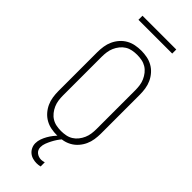

<svg xmlns="http://www.w3.org/2000/svg" viewBox="-353 -943 1206 1206"><g transform="rotate(45 250.0 -340.0)"><path d="M250 8Q224 8 198 3Q172 -2 149 -15Q126 -28 108.5 -48Q91 -68 80 -92Q69 -116 65 -142.5Q61 -169 61 -195V-540Q61 -566 65 -592.5Q69 -619 80 -643Q91 -667 108.5 -687Q126 -707 149 -720Q172 -733 198 -738Q224 -743 250 -743Q276 -743 302 -738Q328 -733 351 -720Q374 -707 391.5 -687Q409 -667 420 -643Q431 -619 435 -592.5Q439 -566 439 -540V-195Q439 -169 435 -142.5Q431 -116 420 -92Q409 -68 391.5 -48Q374 -28 351 -15Q328 -2 302 3Q276 8 250 8ZM250 -29Q271 -29 292 -33Q313 -37 331 -48Q349 -59 362.5 -76Q376 -93 384.5 -112.5Q393 -132 396 -153Q399 -174 399 -195V-540Q399 -561 396 -582Q393 -603 384.5 -622.5Q376 -642 362.5 -659Q349 -676 331 -687Q313 -698 292 -702Q271 -706 250 -706Q229 -706 208 -702Q187 -698 169 -687Q151 -676 137.5 -659Q124 -642 115.5 -622.5Q107 -603 104 -582Q101 -561 101 -540V-195Q101 -174 104 -153Q107 -132 115.5 -112.5Q124 -93 137.5 -76Q151 -59 169 -48Q187 -37 208 -33Q229 -29 250 -29ZM284 223Q267 223 249.5 218Q232 213 218.5 201.5Q205 190 197.5 173.5Q190 157 190 139Q190 119 197 99.5Q204 80 214 62.5Q224 45 236.5 29Q249 13 264 -1L272 -8H295V0Q282 14 271.5 30Q261 46 252.5 62.5Q244 79 237 97Q230 115 230 134Q230 145 234.5 155.5Q239 166 248 173Q257 180 267.5 183.5Q278 187 290 187Q296 187 303 185.5Q310 184 317 182V219Q309 221 300.5 222Q292 223 284 223ZM100 -867V-903H400V-867Z"/></g></svg>

Font: Iosevka Curly Extralight
Style: Regular
Weight: 200
Monospace: yes
Designer: Belleve Invis
Foundry: Belleve Invis
Version: Version 22.1.2; ttfautohint (v1.8.4)